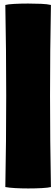

<svg xmlns="http://www.w3.org/2000/svg" viewBox="-20 -890 317 1082"><path d="M10 164Q20 -352 10 -862Q24 -866 60.5 -868Q97 -870 138 -870Q176 -870 211.5 -868.5Q247 -867 267 -862Q257 -352 267 164Q253 168 216.5 170Q180 172 139 172Q101 172 65.5 170Q30 168 10 164Z"/></svg>

Font: Oi
Style: Regular
Weight: 400
Designer: Kostas Bartsokas, Mohamad Dakak
Foundry: Foundry5
Version: Version 4.000